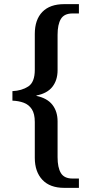

<svg xmlns="http://www.w3.org/2000/svg" viewBox="-20 -780 441 927"><path d="M290 127Q221 127 184.5 88Q148 49 148 -18V-191Q148 -231 133.5 -253Q119 -275 94.5 -284Q70 -293 40 -294V-340Q85 -342 116.5 -362.5Q148 -383 148 -443V-616Q148 -685 184.5 -722.5Q221 -760 290 -760H361V-715H330Q290 -715 274 -688.5Q258 -662 258 -612V-441Q258 -393 233 -361Q208 -329 156 -319V-317Q208 -306 233 -274Q258 -242 258 -194V-21Q258 29 274 55.5Q290 82 330 82H361V127Z"/></svg>

Font: Noto Serif Georgian SemiCondensed Medium
Style: Regular
Weight: 500
Width: 4
Designer: Monotype Design Team, Akaki Razmadze
Foundry: Google LLC
Version: Version 2.003; ttfautohint (v1.8.4.7-5d5b)